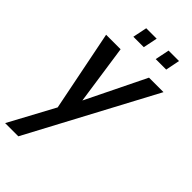

<svg xmlns="http://www.w3.org/2000/svg" viewBox="-294 -743 1054 1054"><g transform="rotate(45 233.0 -216.0)"><path d="M-14.5 242 128.5 -23 34.5 -493H147L197.5 -145.5L367.5 -493H480L88 242ZM148 -591 165 -674H246L229 -591ZM321.5 -591 338.5 -674H419.5L403 -591Z"/></g></svg>

Font: Cabin Condensed Medium
Style: Italic
Weight: 500
Width: 3
Italic angle: -10°
Designer: Pablo Impallari
Foundry: Pablo Impallari. http://www.impallari.com Igino Marini. http://www.ikern.com
Version: Version 3.001; ttfautohint (v1.8.3)